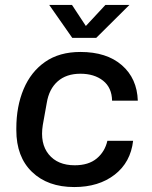

<svg xmlns="http://www.w3.org/2000/svg" viewBox="-20 -747 615 776"><path d="M280 9Q173 9 109.5 -52Q46 -113 46 -221V-228Q46 -317 75.5 -387Q105 -457 162.5 -497Q220 -537 305 -537Q411 -537 472.5 -483.5Q534 -430 537 -340H433Q432 -393 396.5 -421Q361 -449 305 -449Q248 -449 213 -418Q178 -387 169 -331L153 -242Q141 -167 177 -123Q213 -79 282 -79Q338 -79 371 -106.5Q404 -134 414 -178H518Q508 -91 443.5 -41Q379 9 280 9ZM272 -594 179 -727H271L327 -642L406 -727H503L369 -594Z"/></svg>

Font: Hubot Sans Medium
Style: Italic
Weight: 500
Italic angle: -10°
Designer: Deni Anggara
Foundry: GitHub
Version: Version 1.001; ttfautohint (v1.8.4.7-5d5b);gftools[0.9.31]